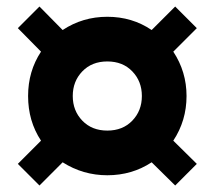

<svg xmlns="http://www.w3.org/2000/svg" viewBox="-20 -653 664 594"><path d="M312 -110.8Q236.8 -110.8 173.8 -150.9L102.1 -79.1L35.2 -146L106.9 -217.8Q66.9 -278.3 66.9 -356Q66.9 -432.6 106.9 -493.2L35.2 -565.9L102.1 -632.8L173.8 -560.1Q235.8 -601.1 312 -601.1Q388.7 -601.1 449.2 -560.1L522 -632.8L588.9 -565.9L516.1 -493.2Q557.1 -431.2 557.1 -356Q557.1 -279.8 516.1 -217.8L588.9 -146L522 -79.1L449.2 -150.9Q388.2 -110.8 312 -110.8ZM234.6 -279.8Q264.2 -249 312 -249Q359.9 -249 389.4 -279.8Q418.9 -310.5 418.9 -356Q418.9 -401.4 389.4 -432.1Q359.9 -462.9 312 -462.9Q264.2 -462.9 234.6 -432.1Q205.1 -401.4 205.1 -356Q205.1 -310.5 234.6 -279.8Z"/></svg>

Font: Creato Display Black
Style: Regular
Weight: 900
Version: Version 1.000